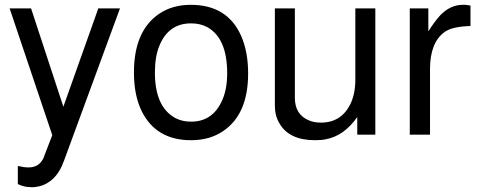

<svg xmlns="http://www.w3.org/2000/svg" viewBox="-20 -559 1985 797"><path d="M388 -524H478L245 110L241 119V120Q222 168 188 193Q162 213 128 217Q123 218 119 218Q115 218 110 218Q79 218 54 205V130Q81 136 98 136Q143 136 161 96L165 85L197 2L20 -524H109L243 -116Z M772 -539Q924 -539 981 -410Q1010 -344 1010 -254Q1010 -86 908 -16Q852 23 773 23Q629 23 569 -96Q536 -162 536 -258Q536 -431 641 -502Q696 -539 772 -539ZM773 -462Q680 -462 642 -370Q623 -325 623 -258Q623 -121 701 -73Q732 -54 773 -54Q863 -54 902 -142Q923 -188 923 -255Q923 -400 841 -446Q812 -462 773 -462Z M1538 0H1463V-73Q1408 5 1333 19Q1316 23 1288 23Q1180 23 1140 -47Q1121 -78 1121 -120V-524H1204V-153Q1204 -83 1263 -59Q1284 -50 1312 -50Q1397 -50 1435 -128Q1455 -171 1455 -227V-524H1538Z M1681 -524H1758V-429Q1785 -471 1807 -495Q1849 -539 1901 -539H1912L1933 -536V-451Q1861 -449 1830 -429L1826 -427L1824 -425Q1765 -381 1765 -272V0H1681Z"/></svg>

Font: Ekushey Lalsalu
Style: Regular
Weight: 400
Designer: Al Mamun Sumon
Foundry: Al Mamun Sumon
Version: Version 1.0